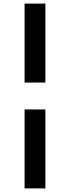

<svg xmlns="http://www.w3.org/2000/svg" viewBox="-20 -830 390 1070"><path d="M117 -810H233V-370H117ZM117 -220H233V220H117Z"/></svg>

Font: Enso SemiBold
Style: Regular
Weight: 600
Designer: Coji Morishita
Foundry: UNDERFOREST DESIGN
Version: Version 1.000